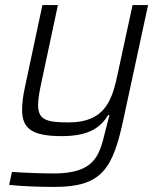

<svg xmlns="http://www.w3.org/2000/svg" viewBox="-20 -530 648 756"><path d="M195 206C383 206 425 133 467 -65L563 -510H502L445 -247C423 -143 400 -48 249 -48C163 -48 130 -58 130 -117C130 -139 135 -169 144 -210L208 -510H147L79 -191C71 -155 67 -124 67 -98C67 -25 104 6 223 6C333 6 377 -30 406 -77H411C405 -55 400 -33 394 -11C371 86 350 152 194 153C151 153 86 151 27 147L16 198C59 203 134 206 195 206Z"/></svg>

Font: Saira UNSAM Light Italic
Style: Regular
Weight: 300
Italic angle: -12°
Designer: Hector Gatti with collaboration of the Omnibus-Type team
Foundry: Omnibus-Type
Version: Version 0.072;PS 000.072;hotconv 1.0.88;makeotf.lib2.5.64775